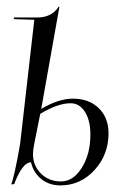

<svg xmlns="http://www.w3.org/2000/svg" viewBox="-20 -558 382 582"><path d="M23 0 14 1Q24 -24 41 -122L84 -498L22 -500V-505H93Q137 -505 158 -538L160 -537L105 -228Q158 -259 201 -259Q250 -259 279.5 -230Q309 -201 309 -154Q309 -89 266.5 -42.5Q224 4 163 4Q129 4 105 -15.5Q81 -35 74 -66Q48 -66 23 0ZM102 -213 84 -123Q80 -103 80 -91Q80 -56 104 -32Q128 -8 165 -8Q202 -8 228 -49.5Q254 -91 254 -150Q254 -193 237.5 -219Q221 -245 194 -245Q155 -245 102 -213Z"/></svg>

Font: Kleymissky
Style: Regular
Weight: 500
Italic angle: -8°
Designer: gluk
Foundry: gluk
Version: Version 0.283